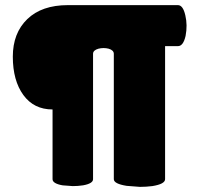

<svg xmlns="http://www.w3.org/2000/svg" viewBox="-20 -720 820 749"><path d="M185 -21V-293Q112 -293 71 -349.5Q30 -406 30 -499Q30 -591 86.5 -645.5Q143 -700 245 -700H674Q694 -700 703 -660Q712 -622 704 -580Q695 -540 674 -540H624V-21Q624 -2 574 6Q550 9 526 9L474 5Q424 -3 424 -21V-510Q424 -524 404 -530Q384 -535 364 -530Q343 -524 343 -510V-21Q343 -4 304 3Q284 6 264 6L224 3Q185 -4 185 -21Z"/></svg>

Font: FC Lilita One
Style: Regular
Weight: 400
Designer: Juan Montoreano
Foundry: Juan Montoreano
Version: Version 1.002